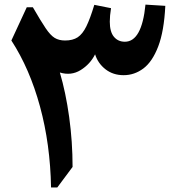

<svg xmlns="http://www.w3.org/2000/svg" viewBox="-20 -821 793 841"><path d="M617.2 -800.8 704.1 -795.4Q698.7 -684.6 673.1 -617.7Q647.5 -550.8 608.2 -521.2Q568.8 -491.7 521.5 -491.7Q475.6 -491.7 442.4 -517.3Q409.2 -543 396.5 -583Q375 -540 333.5 -514.2Q292 -488.3 242.2 -503.4Q268.1 -416 283 -308.3Q297.9 -200.7 297.9 -89.8L231 0H203.6Q200.2 -189 155.3 -354.2Q110.4 -519.5 29.8 -643.6L97.2 -789.1H124Q158.7 -729 179.7 -697.8Q200.7 -666.5 219.5 -655Q238.3 -643.6 265.1 -643.6Q298.8 -643.6 320.3 -657.7Q341.8 -671.9 358.4 -705.8Q375 -739.7 393.1 -799.8L466.3 -785.2Q460.9 -751.5 460.9 -726.1Q460.9 -681.6 479 -659.9Q497.1 -638.2 526.9 -638.2Q601.1 -638.2 617.2 -800.8Z"/></svg>

Font: Pinar-FD Bold
Style: Regular
Weight: 700
Designer: Amin Abedi
Version: Version 3.000